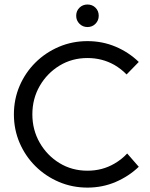

<svg xmlns="http://www.w3.org/2000/svg" viewBox="-20 -820 665 852"><path d="M541.7 -489.6Q518.1 -513.9 487.5 -531.9Q433.3 -562.5 368.1 -562.5Q299.3 -562.5 244.1 -528.8Q188.9 -495.1 156.2 -438.5Q123.6 -381.9 123.6 -312.5Q123.6 -243.8 156.2 -186.8Q188.9 -129.9 244.1 -96.2Q299.3 -62.5 368.1 -62.5Q434 -62.5 487.5 -93.8Q520.1 -112.5 544.4 -138.9Q544.4 -138.9 595.8 -79.9Q551.4 -37.5 493.1 -12.5Q434.7 12.5 368.1 12.5Q300.7 12.5 241.3 -12.8Q181.9 -38.2 137.2 -82.6Q92.4 -127.1 67 -186.1Q41.7 -245.1 41.7 -312.5Q41.7 -379.9 67 -438.9Q92.4 -497.9 137.2 -542.4Q181.9 -586.8 241.3 -612.2Q300.7 -637.5 368.1 -637.5Q434.7 -637.5 493.1 -612.8Q551.4 -588.2 595.8 -545.1ZM368.1 -700Q347.2 -700 332.6 -714.6Q318.1 -729.2 318.1 -750Q318.1 -771.5 332.6 -785.8Q347.2 -800 368.1 -800Q389.6 -800 403.8 -785.8Q418.1 -771.5 418.1 -750Q418.1 -729.2 403.8 -714.6Q389.6 -700 368.1 -700Z"/></svg>

Font: co2trust
Style: Regular
Weight: 400
Designer: Kristian Moeller
Foundry: Dicotype
Version: Version 1.000